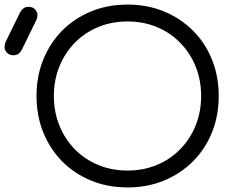

<svg xmlns="http://www.w3.org/2000/svg" viewBox="-98 -811 1039 841"><path d="M461 10Q374 10 301 -20Q228 -50 174.5 -104Q121 -158 91.5 -231Q62 -304 62 -391Q62 -477 91.5 -550Q121 -623 174.5 -677Q228 -731 301 -761Q374 -791 461 -791Q547 -791 620 -761Q693 -731 747 -677Q801 -623 830.5 -550Q860 -477 860 -391Q860 -304 830.5 -231Q801 -158 747 -104Q693 -50 620 -20Q547 10 461 10ZM461 -64Q530 -64 589 -88.5Q648 -113 691.5 -157.5Q735 -202 759 -261.5Q783 -321 783 -391Q783 -460 759 -519.5Q735 -579 691.5 -623.5Q648 -668 589 -692.5Q530 -717 461 -717Q391 -717 332 -692.5Q273 -668 229.5 -623.5Q186 -579 162 -519.5Q138 -460 138 -391Q138 -321 162 -261.5Q186 -202 229.5 -157.5Q273 -113 332 -88.5Q391 -64 461 -64ZM-39 -569Q-57 -569 -67.5 -580Q-78 -591 -78 -604Q-78 -610 -77 -615Q-76 -620 -74 -626L-12 -753Q-4 -768 5 -774.5Q14 -781 27 -781Q45 -781 55.5 -770Q66 -759 66 -745Q66 -740 65 -735Q64 -730 62 -725L-1 -596Q-9 -580 -18.5 -574.5Q-28 -569 -39 -569Z"/></svg>

Font: Comfortaa
Style: Regular
Weight: 400
Designer: Johan Aakerlund
Foundry: Johan Aakerlund
Version: Version 3.104; ttfautohint (v1.8.1.43-b0c9)